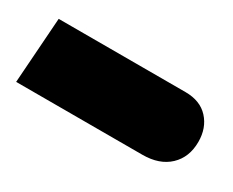

<svg xmlns="http://www.w3.org/2000/svg" viewBox="-38 -221 393 324"><g transform="rotate(30 158.5 -59.0)"><path d="M9 -123H256Q285 -123 301 -105.5Q317 -88 317 -61Q317 -31 298 -13Q279 5 246 5H0Z"/></g></svg>

Font: Noto Sans Arabic Cond
Style: Bold
Weight: 700
Width: 3
Designer: Nadine Chahine
Foundry: Monotype Imaging Inc.
Version: Version 1.001